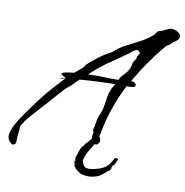

<svg xmlns="http://www.w3.org/2000/svg" viewBox="-178 -744 1033 1071"><g transform="rotate(10 338.5 -208.5)"><path d="M-53 135Q-59 135 -63 131Q-72 123 -78 114Q-84 105 -84 90Q-84 74 -73.5 48Q-63 22 -37 -18Q-17 -48 34.5 -118.5Q86 -189 170 -276Q173 -277 173 -279Q173 -282 166.5 -285.5Q160 -289 153 -293Q146 -297 146 -301Q146 -306 160 -310Q174 -314 214 -318Q227 -329 240.5 -339.5Q254 -350 260 -356Q265 -360 266 -362Q267 -364 267 -365V-366Q267 -368 268.5 -370.5Q270 -373 275 -377Q340 -434 371.5 -451Q403 -468 405 -470Q433 -497 470.5 -516.5Q508 -536 546 -555.5Q584 -575 615 -602Q619 -604 623 -611.5Q627 -619 631 -624Q636 -629 649 -631.5Q662 -634 664 -637Q668 -641 675.5 -643Q683 -645 687 -648Q696 -654 708 -654Q726 -654 743.5 -643.5Q761 -633 761 -618Q761 -608 753 -600Q747 -593 737.5 -587.5Q728 -582 722 -574Q716 -567 706 -561.5Q696 -556 691 -551Q645 -496 606 -439.5Q567 -383 535 -327Q549 -328 557 -322Q565 -316 565 -309Q565 -296 542 -296Q537 -296 530.5 -295.5Q524 -295 516 -295Q488 -241 467.5 -186.5Q447 -132 436 -89.5Q425 -47 422 -28Q422 -18 417.5 -6Q413 6 415 8Q418 12 420.5 17.5Q423 23 423 30Q423 44 408 54Q406 55 402 55Q395 55 390.5 49Q386 43 382 36Q379 30 377 24.5Q375 19 375 13Q375 7 378 -2Q379 -3 379 -5Q379 -10 376 -15.5Q373 -21 375 -28Q380 -42 382.5 -65Q385 -88 392 -104Q408 -137 412 -166.5Q416 -196 421 -224.5Q426 -253 444 -283Q444 -282 446.5 -286Q449 -290 451 -295Q407 -295 353.5 -292.5Q300 -290 251 -286Q243 -278 234.5 -270Q226 -262 217 -252Q209 -243 198 -235Q187 -227 179 -219Q172 -212 156.5 -194.5Q141 -177 126 -159.5Q111 -142 104 -135Q101 -131 92.5 -121.5Q84 -112 75.5 -103Q67 -94 64 -91Q34 -57 19 -40Q4 -23 -2 -15.5Q-8 -8 -10 -5Q-12 -2 -14.5 2.5Q-17 7 -26 21Q-31 30 -31 42V51Q-31 55 -31 58.5Q-31 62 -33 66Q-35 75 -35.5 92Q-36 109 -36 116Q-36 126 -41.5 130.5Q-47 135 -53 135ZM407 -322H465L473 -339L474 -340Q501 -367 510.5 -382Q520 -397 522 -407.5Q524 -418 526.5 -428Q529 -438 542 -454Q543 -470 551.5 -479Q560 -488 553 -495Q549 -504 540 -504Q528 -504 507 -486Q498 -478 481 -466Q464 -454 446 -441.5Q428 -429 415.5 -420.5Q403 -412 403 -412L402 -411Q395 -408 365 -384.5Q335 -361 292 -323Q311 -323 329 -323.5Q347 -324 363 -324Q375 -324 386 -323Q397 -322 407 -322ZM172 -279 170 -276Q162 -274 136 -274H135Q130 -274 137 -275Q144 -276 155 -277.5Q166 -279 172 -279ZM394 237Q377 237 365 234Q352 233 348 230Q344 227 336 222Q312 207 305 189Q307 185 307 185Q307 183 305 180.5Q303 178 303 173Q299 168 302.5 167Q306 166 306 165Q306 160 305 156Q304 152 304 148Q304 141 307 137Q310 131 313.5 118.5Q317 106 322.5 93Q328 80 337 74Q338 73 342 65.5Q346 58 356 50Q361 44 368.5 35.5Q376 27 375 26Q382 21 402 21Q412 21 417 26Q402 39 397 51.5Q392 64 382 77Q376 86 367 102.5Q358 119 352 135.5Q346 152 348 161Q353 175 360.5 185Q368 195 389 195Q410 195 450 182Q483 170 498 148.5Q513 127 516 119Q517 114 520.5 112Q524 110 528 110Q534 110 538 113.5Q542 117 537 122Q535 127 532 134Q529 141 525 147Q524 150 520 152Q516 154 515 156Q514 161 512 164Q510 167 512 171Q508 182 497.5 188.5Q487 195 484 199Q462 221 438 229Q414 237 394 237Z"/></g></svg>

Font: Vujahday Script
Style: Regular
Weight: 400
Designer: Robert E. Leuschke
Foundry: Robert E. Leuschke
Version: Version 1.010; ttfautohint (v1.8.3)